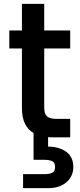

<svg xmlns="http://www.w3.org/2000/svg" viewBox="-20 -708 412 990"><path d="M93 -458H28V-551H93V-688H208V-551H342V-458H208V-153Q208 -122 222 -108.5Q236 -95 272 -95H342V0H252Q246 0 240 0Q234 0 228 -1V48Q284 48 321 74.5Q358 101 358 153Q358 179 348 199Q338 219 321 233Q304 247 281 254.5Q258 262 231 262H99V190H208Q234 190 249 183Q264 176 264 153Q264 130 249 123Q234 116 208 116H153V-22Q124 -39 108.5 -70.5Q93 -102 93 -153Z"/></svg>

Font: SVN-Poppins Medium
Style: Regular
Weight: 500
Designer: Ninad Kale (Devanagari), Jonny Pinhorn (Latin)
Foundry: Indian Type Foundry
Version: Version 3.002 2017; ttfautohint (v1.8.3)